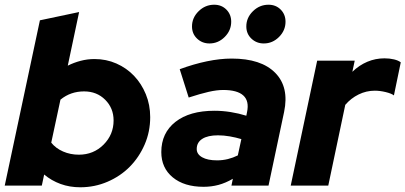

<svg xmlns="http://www.w3.org/2000/svg" viewBox="-27 -786 1717 813"><path d="M609 -290Q609 -228 585.5 -174Q562 -120 522.5 -80Q483 -40 428.5 -16.5Q374 7 313 7Q268 7 229.5 -7Q191 -21 160 -47L150 0H-7L142 -700L308 -735L260 -508Q286 -521 314.5 -528.5Q343 -536 373 -536Q423 -536 466 -517Q509 -498 540.5 -465Q572 -432 590.5 -387Q609 -342 609 -290ZM329 -399Q301 -399 276 -390.5Q251 -382 229 -364L190 -182Q209 -158 240 -144.5Q271 -131 307 -131Q369 -131 411.5 -173.5Q454 -216 454 -276Q454 -328 418.5 -363.5Q383 -399 329 -399Z M835 5Q753 5 704.5 -35Q656 -75 656 -142Q656 -223 716 -270Q776 -317 881 -317Q915 -317 949.5 -311.5Q984 -306 1016 -296L1019 -311Q1029 -358 1003.5 -381.5Q978 -405 918 -405Q891 -405 856 -397Q821 -389 772 -373L734 -493Q794 -515 849.5 -526.5Q905 -538 954 -538Q1079 -538 1138.5 -477.5Q1198 -417 1176 -312L1110 0H953L959 -29Q928 -11 898 -3Q868 5 835 5ZM806 -155Q806 -133 829 -120Q852 -107 892 -107Q916 -107 938 -112.5Q960 -118 980 -128L995 -197Q972 -204 946 -208.5Q920 -213 896 -213Q853 -213 829.5 -198Q806 -183 806 -155ZM860 -602Q829 -602 807.5 -622.5Q786 -643 786 -674Q786 -711 814 -738.5Q842 -766 880 -766Q911 -766 931.5 -745.5Q952 -725 952 -694Q952 -657 924.5 -629.5Q897 -602 860 -602ZM1090 -602Q1059 -602 1037.5 -622.5Q1016 -643 1016 -674Q1016 -711 1044 -738.5Q1072 -766 1110 -766Q1141 -766 1161.5 -745.5Q1182 -725 1182 -694Q1182 -657 1154.5 -629.5Q1127 -602 1090 -602Z M1204 0 1316 -529H1475L1465 -482Q1494 -510 1528.5 -524.5Q1563 -539 1601 -539Q1623 -539 1641.5 -534.5Q1660 -530 1670 -522L1641 -382Q1631 -390 1606.5 -396Q1582 -402 1560 -402Q1524 -402 1491.5 -386Q1459 -370 1435 -342L1363 0Z"/></svg>

Font: Red Hat Display Black
Style: Italic
Weight: 900
Italic angle: -12°
Designer: Pentagram / MCKL
Foundry: Pentagram / MCKL
Version: Version 1.003; Red Hat Display Black Italic